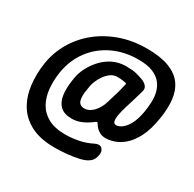

<svg xmlns="http://www.w3.org/2000/svg" viewBox="-184 -913 1284 1268"><g transform="rotate(30 458.0 -279.0)"><path d="M575 -624Q469 -624 382.5 -583Q296 -542 239.5 -467Q183 -392 166 -290Q156 -225 161.5 -164.5Q167 -104 193 -56.5Q219 -9 270 19Q321 47 402 47Q448 47 500 37Q552 27 599 3Q620 -7 635.5 -5Q651 -3 659 13L660 14Q667 25 665.5 44.5Q664 64 654.5 83.5Q645 103 625 115Q603 130 562.5 139Q522 148 475 152.5Q428 157 384 157Q274 157 202.5 120Q131 83 93 19.5Q55 -44 45.5 -124.5Q36 -205 49 -292Q63 -380 107.5 -457Q152 -534 222.5 -591.5Q293 -649 385.5 -682Q478 -715 588 -715Q690 -715 756 -690Q822 -665 856 -618.5Q890 -572 897.5 -507Q905 -442 892 -361Q877 -266 846.5 -207.5Q816 -149 779 -118Q742 -87 706.5 -76Q671 -65 645 -65Q618 -65 599.5 -75Q581 -85 570 -97.5Q559 -110 553 -120Q547 -130 544 -130Q539 -130 526.5 -120Q514 -110 493.5 -97.5Q473 -85 445.5 -75Q418 -65 384 -65Q329 -65 299 -92.5Q269 -120 261.5 -169.5Q254 -219 264 -285L268 -310Q273 -343 292.5 -383Q312 -423 344.5 -460Q377 -497 423 -521Q469 -545 526 -545Q575 -545 604 -538Q633 -531 661 -520Q681 -512 694.5 -496.5Q708 -481 703 -459Q694 -425 682 -386.5Q670 -348 658.5 -310Q647 -272 641.5 -241.5Q636 -211 640 -192.5Q644 -174 663 -174Q674 -174 690 -181.5Q706 -189 724 -208.5Q742 -228 757.5 -263.5Q773 -299 782 -355Q787 -389 788.5 -426Q790 -463 781 -498Q772 -533 749 -561.5Q726 -590 684 -607Q642 -624 575 -624ZM425 -165Q450 -165 472.5 -181Q495 -197 512 -223.5Q529 -250 538 -281Q555 -335 564.5 -369Q574 -403 581 -436Q583 -441 582 -444Q581 -447 576 -448Q566 -450 550.5 -452.5Q535 -455 512 -455Q484 -455 462 -439.5Q440 -424 423.5 -401Q407 -378 396.5 -353.5Q386 -329 383 -310L379 -285Q368 -227 378 -196Q388 -165 425 -165Z"/></g></svg>

Font: Winky Sans Medium
Style: Italic
Weight: 500
Italic angle: -8.97852°
Designer: Simon Atzbach
Foundry: typofactur
Version: Version 1.205